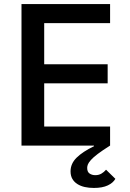

<svg xmlns="http://www.w3.org/2000/svg" viewBox="-20 -718 640 947"><path d="M86 -698H523V-604H198V-401H511V-307H198V-94H523V0Q485 24 462.5 41Q440 58 428.5 71Q417 84 413.5 93Q410 102 410 110Q410 130 422 138Q434 146 450 146Q467 146 480 138.5Q493 131 503 119L549 164Q538 184 511.5 196.5Q485 209 443 209Q419 209 398.5 204.5Q378 200 362 190Q346 180 337 164.5Q328 149 328 127Q328 89 358 59.5Q388 30 444 3L443 0H86Z"/></svg>

Font: IBM Plaex Mono Medium
Style: Regular
Weight: 500
Designer: Mike Abbink, Paul van der Laan, Pieter van Rosmalen
Foundry: Bold Monday
Version: Version 2.003